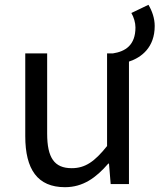

<svg xmlns="http://www.w3.org/2000/svg" viewBox="-20 -765 663 798"><path d="M526 -711C536 -694 543 -671 543 -651C543 -577 501 -551 449 -543H425V-158C373 -93 334 -66 278 -66C206 -66 176 -109 176 -210V-543H85V-199C85 -61 136 13 250 13C325 13 379 -26 430 -85H433L440 0H516V-509C568 -526 623 -568 623 -657C623 -689 612 -720 597 -745Z"/></svg>

Font: Noto Sans CJK TC Regular
Style: Regular
Weight: 400
Designer: Ryoko NISHIZUKA (kana & ideographs); Paul D. Hunt (Latin, Greek & Cyrillic); Wenlong ZHANG (bopomofo); Sandoll Communica
Foundry: Adobe Systems Incorporated
Version: Version 1.001;PS 1.001;hotconv 1.0.78;makeotf.lib2.5.61930